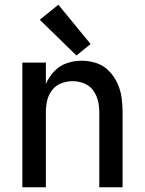

<svg xmlns="http://www.w3.org/2000/svg" viewBox="-20 -796 616 816"><path d="M75 0H175V-320Q175 -345 180.5 -369Q186 -393 201.5 -413Q217 -433 240.5 -442Q264 -451 288 -451Q313 -451 336.5 -442Q360 -433 375 -413Q390 -393 396 -369Q402 -345 402 -320V0H501V-320Q501 -352 496.5 -383Q492 -414 478.5 -443Q465 -472 442.5 -495Q420 -518 389.5 -528Q359 -538 327 -538Q295 -538 264 -527.5Q233 -517 210 -492.5Q187 -468 175 -439V-530H75ZM305 -560 365 -609 228 -776 149 -712Z"/></svg>

Font: Iosevka Sparkle Medium
Style: Regular
Weight: 500
Designer: Belleve Invis
Foundry: Belleve Invis
Version: Version 4.5.0; ttfautohint (v1.8.3)